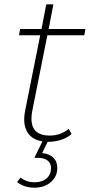

<svg xmlns="http://www.w3.org/2000/svg" viewBox="-20 -653 433 888"><path d="M204 3Q140 3 111.5 -34.5Q83 -72 96 -140L166 -490H68L73 -519H172L194 -633H227L205 -519H375L370 -490H199L130 -144Q106 -26 210 -26Q260 -26 298 -57L311 -33Q289 -14 260 -5.5Q231 3 204 3ZM139 215Q116 215 95.5 208.5Q75 202 59 189L75 168Q101 190 141 190Q175 190 195.5 172Q216 154 216 124Q216 102 200 89.5Q184 77 156 77H139L179 -5H204L175 55Q208 58 226.5 76Q245 94 245 124Q245 163 215.5 189Q186 215 139 215Z"/></svg>

Font: Montserrat ExtraLight
Style: Italic
Weight: 200
Italic angle: -11.3°
Designer: Julieta Ulanovsky
Foundry: Julieta Ulanovsky
Version: Version 9.000; ttfautohint (v1.8.4.7-5d5b)